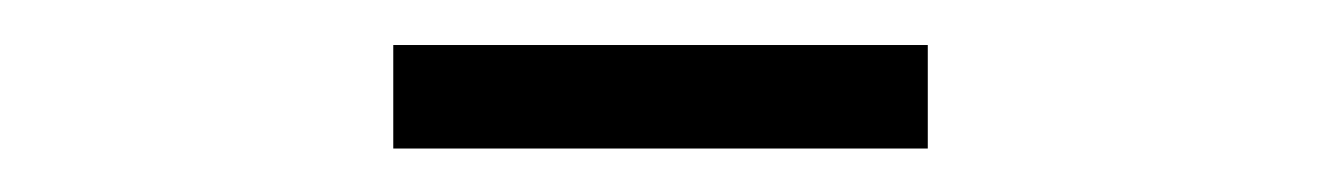

<svg xmlns="http://www.w3.org/2000/svg" viewBox="-20 -328 600 87"><path d="M158.2 -307.6V-260.7H400.4V-307.6Z"/></svg>

Font: My Font
Style: ExtraLight
Weight: 500
Designer: Vernon Adams
Foundry: newtypography
Version: Version 0.001